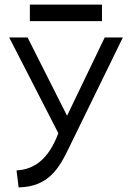

<svg xmlns="http://www.w3.org/2000/svg" viewBox="-20 -614 578 836"><path d="M424 -594H110V-522H424ZM52 128 61 202C193 199 238 118 283 24L515 -451H436L272 -110L100 -451H20L234 -34C191 81 128 124 52 128Z"/></svg>

Font: Charger
Style: Regular
Weight: 400
Designer: Jasper
Foundry: Cannot Into Space Fonts
Version: Version 0.98